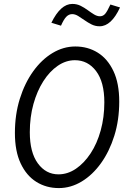

<svg xmlns="http://www.w3.org/2000/svg" viewBox="-20 -948 640 979"><path d="M280 11Q216 11 165.5 -20.5Q115 -52 85.5 -114.5Q56 -177 56 -270Q56 -364 81 -444Q106 -524 149 -584Q192 -644 247.5 -677.5Q303 -711 364 -711Q428 -711 478.5 -679.5Q529 -648 558.5 -585.5Q588 -523 588 -430Q588 -336 563 -256Q538 -176 495 -116Q452 -56 396.5 -22.5Q341 11 280 11ZM278 -59Q325 -59 367 -87.5Q409 -116 442 -166Q475 -216 493.5 -283Q512 -350 512 -426Q512 -530 470 -585.5Q428 -641 362 -641Q316 -641 274.5 -612.5Q233 -584 201 -534Q169 -484 150.5 -417.5Q132 -351 132 -274Q132 -171 173 -115Q214 -59 278 -59ZM291 -817 242 -832Q289 -928 348.6 -928Q372 -928 391 -918.5Q410 -909 427 -896.5Q444 -884 459.5 -874.5Q475 -865 489.7 -865Q505.4 -865 516.2 -877.5Q527 -890 543 -925L592 -910Q547.6 -814 488 -814Q465.6 -814 446.8 -823.5Q428 -833 411 -845Q394 -857 378.5 -866.5Q363 -876 348 -876Q331 -876 318 -862.5Q305 -849.1 291 -817Z"/></svg>

Font: Red Hat Mono
Style: Italic
Weight: 300
Italic angle: -12°
Monospace: yes
Designer: Pentagram, MCKL
Foundry: Pentagram, MCKL
Version: Version 1.023